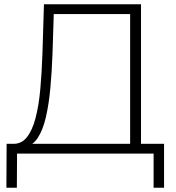

<svg xmlns="http://www.w3.org/2000/svg" viewBox="-20 -720 826 900"><path d="M590 -25V-654H232L226 -466Q223 -383 216 -307Q209 -231 195 -170.5Q181 -110 156.5 -73Q132 -36 95 -33L36 -46Q78 -43 104.5 -75Q131 -107 146.5 -166Q162 -225 169 -303Q176 -381 179 -470L186 -700H641V-25ZM10 160 11 -46H749V160H700V0H60L59 160Z"/></svg>

Font: Modern
Style: Regular
Weight: 300
Designer: Julieta Ulanovsky
Foundry: Julieta Ulanovsky
Version: Version 8.000